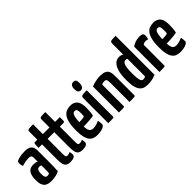

<svg xmlns="http://www.w3.org/2000/svg" viewBox="103 -1607 2490 2490"><g transform="rotate(-45 1348.0 -362.5)"><path d="M165 10Q137 10 111.5 5Q86 0 66 -15.5Q46 -31 34.5 -62Q23 -93 23 -145Q23 -196 33 -228.5Q43 -261 60.5 -279Q78 -297 99.5 -303Q121 -309 144 -309Q156 -309 176.5 -306.5Q197 -304 211 -295Q211 -295 211 -307.5Q211 -320 211 -336.5Q211 -353 211 -367Q211 -384 206 -393.5Q201 -403 190.5 -407.5Q180 -412 162 -412Q131 -412 96.5 -405.5Q62 -399 38 -390Q30 -406 27.5 -422Q25 -438 25 -449Q25 -458 28 -467.5Q31 -477 37 -482Q49 -490 89 -500Q129 -510 188 -510Q255 -510 284 -483Q313 -456 313 -388V-339Q313 -282 313 -223Q313 -164 312 -112Q311 -60 308 -23Q284 -9 247.5 0.5Q211 10 165 10ZM173 -74Q183 -74 193.5 -77.5Q204 -81 208 -86Q209 -99 210 -123.5Q211 -148 211 -175.5Q211 -203 211 -226Q204 -231 194.5 -232.5Q185 -234 178 -234Q168 -234 159 -230.5Q150 -227 143.5 -217.5Q137 -208 133.5 -191Q130 -174 130 -148Q130 -126 132.5 -112.5Q135 -99 140.5 -90Q146 -81 154 -77.5Q162 -74 173 -74Z M510 10Q466 10 444.5 -7Q423 -24 416 -56.5Q409 -89 409 -134V-413H346Q346 -452 347 -470.5Q348 -489 352.5 -494.5Q357 -500 367 -500H409V-647Q409 -664 417.5 -670.5Q426 -677 448 -678.5Q470 -680 511 -680V-500H599Q599 -461 598.5 -442.5Q598 -424 593.5 -418.5Q589 -413 579 -413H511V-135Q511 -121 512 -107Q513 -93 519 -85Q525 -77 539 -77Q554 -77 566 -80Q578 -83 593 -90Q595 -81 597 -68.5Q599 -56 599 -41Q599 -19 584.5 -8Q570 3 549.5 6.5Q529 10 510 10Z M734 10Q690 10 668.5 -7Q647 -24 640 -56.5Q633 -89 633 -134V-413H570Q570 -452 571 -470.5Q572 -489 576.5 -494.5Q581 -500 591 -500H633V-647Q633 -664 641.5 -670.5Q650 -677 672 -678.5Q694 -680 735 -680V-500H823Q823 -461 822.5 -442.5Q822 -424 817.5 -418.5Q813 -413 803 -413H735V-135Q735 -121 736 -107Q737 -93 743 -85Q749 -77 763 -77Q778 -77 790 -80Q802 -83 817 -90Q819 -81 821 -68.5Q823 -56 823 -41Q823 -19 808.5 -8Q794 3 773.5 6.5Q753 10 734 10Z M1005 10Q970 10 941.5 0Q913 -10 892 -36Q871 -62 859.5 -108Q848 -154 848 -225Q848 -317 862.5 -373.5Q877 -430 901.5 -459.5Q926 -489 958 -499.5Q990 -510 1025 -510Q1085 -510 1118.5 -471.5Q1152 -433 1152 -348Q1152 -313 1149.5 -275.5Q1147 -238 1139 -210Q1108 -203 1069 -200Q1030 -197 993 -195.5Q956 -194 932.5 -194Q909 -194 909 -194L910 -276Q910 -276 926 -275.5Q942 -275 965.5 -275Q989 -275 1011.5 -277Q1034 -279 1048 -285Q1051 -295 1052 -311Q1053 -327 1053 -339Q1053 -389 1044 -405Q1035 -421 1011 -421Q997 -421 986 -410.5Q975 -400 968 -377.5Q961 -355 957.5 -319Q954 -283 954 -231Q954 -192 957.5 -165Q961 -138 969 -121.5Q977 -105 991.5 -97Q1006 -89 1028 -89Q1057 -89 1084 -97Q1111 -105 1137 -118Q1142 -104 1144 -84.5Q1146 -65 1146 -50Q1146 -31 1126.5 -17.5Q1107 -4 1075 3Q1043 10 1005 10Z M1211 0V-455Q1211 -478 1220 -487Q1229 -496 1251 -498Q1273 -500 1315 -500V-19Q1315 -9 1310.5 -5.5Q1306 -2 1284.5 -1Q1263 0 1211 0ZM1261 -553Q1237 -553 1224 -569Q1211 -585 1211 -628Q1211 -660 1224.5 -680Q1238 -700 1267 -700Q1296 -700 1306 -685Q1316 -670 1316 -632Q1316 -595 1301.5 -574Q1287 -553 1261 -553Z M1407 0V-477Q1424 -485 1451 -492.5Q1478 -500 1508 -505Q1538 -510 1563 -510Q1615 -510 1646 -498Q1677 -486 1691.5 -457.5Q1706 -429 1706 -380V-19Q1706 -9 1701 -5.5Q1696 -2 1674 -1Q1652 0 1600 0V-348Q1600 -390 1592.5 -406Q1585 -422 1559 -422Q1547 -422 1533 -418.5Q1519 -415 1509 -408V-19Q1509 -9 1504.5 -5.5Q1500 -2 1478.5 -1Q1457 0 1407 0Z M1934 10Q1901 10 1872 2.5Q1843 -5 1820 -29Q1797 -53 1784 -101Q1771 -149 1771 -229Q1771 -330 1790 -392Q1809 -454 1841.5 -482Q1874 -510 1914 -510Q1935 -510 1950.5 -505Q1966 -500 1977 -491V-690Q1977 -713 1984.5 -722Q1992 -731 2014.5 -733Q2037 -735 2079 -735V-20Q2054 -9 2018 0.5Q1982 10 1934 10ZM1935 -80Q1947 -80 1957.5 -83Q1968 -86 1977 -92V-415Q1971 -419 1963.5 -420.5Q1956 -422 1948 -422Q1938 -422 1927 -417Q1916 -412 1906.5 -393.5Q1897 -375 1891.5 -339Q1886 -303 1886 -241Q1886 -192 1889 -161Q1892 -130 1898 -112Q1904 -94 1913.5 -87Q1923 -80 1935 -80Z M2150 0V-465Q2177 -484 2212.5 -497Q2248 -510 2288 -510Q2328 -510 2342 -498.5Q2356 -487 2356 -463Q2356 -453 2354 -436.5Q2352 -420 2345 -403Q2335 -408 2325 -410Q2315 -412 2305 -412Q2294 -412 2280 -407.5Q2266 -403 2255 -394L2254 -19Q2254 -9 2249.5 -5.5Q2245 -2 2223.5 -1Q2202 0 2150 0Z M2527 10Q2492 10 2463.5 0Q2435 -10 2414 -36Q2393 -62 2381.5 -108Q2370 -154 2370 -225Q2370 -317 2384.5 -373.5Q2399 -430 2423.5 -459.5Q2448 -489 2480 -499.5Q2512 -510 2547 -510Q2607 -510 2640.5 -471.5Q2674 -433 2674 -348Q2674 -313 2671.5 -275.5Q2669 -238 2661 -210Q2630 -203 2591 -200Q2552 -197 2515 -195.5Q2478 -194 2454.5 -194Q2431 -194 2431 -194L2432 -276Q2432 -276 2448 -275.5Q2464 -275 2487.5 -275Q2511 -275 2533.5 -277Q2556 -279 2570 -285Q2573 -295 2574 -311Q2575 -327 2575 -339Q2575 -389 2566 -405Q2557 -421 2533 -421Q2519 -421 2508 -410.5Q2497 -400 2490 -377.5Q2483 -355 2479.5 -319Q2476 -283 2476 -231Q2476 -192 2479.5 -165Q2483 -138 2491 -121.5Q2499 -105 2513.5 -97Q2528 -89 2550 -89Q2579 -89 2606 -97Q2633 -105 2659 -118Q2664 -104 2666 -84.5Q2668 -65 2668 -50Q2668 -31 2648.5 -17.5Q2629 -4 2597 3Q2565 10 2527 10Z"/></g></svg>

Font: Yanone Kaffeesatz ExtraLight SemiBold
Style: Regular
Weight: 600
Version: Version 2.003